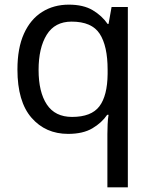

<svg xmlns="http://www.w3.org/2000/svg" viewBox="-20 -566 655 826"><path d="M442 11Q442 -7 443 -31Q444 -55 447 -72H441Q418 -38 377.5 -14Q337 10 273 10Q176 10 115.5 -59.5Q55 -129 55 -267Q55 -359 83 -421Q111 -483 161 -514.5Q211 -546 276 -546Q339 -546 379 -522Q419 -498 443 -463H447L460 -536H530V240H442ZM290 -63Q373 -63 407.5 -108.5Q442 -154 443 -248V-266Q443 -368 409 -420.5Q375 -473 288 -473Q216 -473 181 -416.5Q146 -360 146 -265Q146 -170 181.5 -116.5Q217 -63 290 -63Z"/></svg>

Font: bangla25
Style: Book
Weight: 400
Designer: Jelle Bosma - Monotype Design Team
Foundry: Monotype Imaging Inc.
Version: Version 2.003